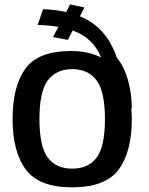

<svg xmlns="http://www.w3.org/2000/svg" viewBox="-20 -822 656 847"><path d="M298.5 4.5C395.5 4.5 464 -21.5 503 -73.5C542 -125.5 561.5 -200.5 561.5 -298C561.5 -313.5 560.5 -328.5 559 -343.5L561.5 -342.5C561.5 -424 541 -513.5 495.5 -567.5C463.5 -660.5 410 -718 332.5 -750L352.5 -789L289.5 -802.5L272 -769C241 -776 207 -780 170 -781.5L146 -712C179 -711 209.5 -708.5 237.5 -703.5L214 -658.5L279.5 -646L300.5 -687.5C358.5 -666.5 401 -629.5 426.5 -568C389.5 -587 345 -597 293.5 -597C196 -597 128.5 -570.5 91.5 -518.5C54 -466.5 35.5 -392.5 35.5 -296.5C35.5 -201 55 -126.5 94 -74C133 -21.5 201 4.5 298.5 4.5ZM298.5 -78C251 -78 215 -94.5 190.5 -127C166 -160 154 -216.5 154 -296.5C154 -377 166 -433.5 190.5 -467C215 -500 251 -517 298.5 -517C345.5 -517 381.5 -500.5 406 -467.5C430.5 -434.5 443 -377.5 443 -296.5C443 -215.5 430.5 -159 406 -126.5C381.5 -94 345.5 -78 298.5 -78Z"/></svg>

Font: Anybody Medium
Style: Regular
Weight: 500
Designer: Tyler Finck
Foundry: Etcetera Type Company
Version: Version 1.110